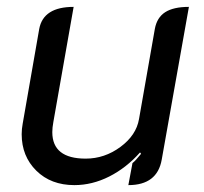

<svg xmlns="http://www.w3.org/2000/svg" viewBox="-20 -529 594 558"><path d="M450 -65Q437 9 353 9L365 -55Q374 -62 390 -82L387 -86Q347 -41 297.5 -16Q248 9 196 9Q128 9 85.5 -33Q43 -75 43 -139Q43 -154 46 -170L94 -445Q106 -509 194 -509L135 -174Q132 -158 132 -145Q132 -68 229 -68Q284 -68 330 -102Q376 -136 384 -183L430 -445Q436 -478 460 -493.5Q484 -509 529 -509Z"/></svg>

Font: K2D
Style: Italic
Weight: 400
Italic angle: -10°
Designer: Katatrad Aksorn Co.,Ltd.
Foundry: Cadson Demak Co.,Ltd.
Version: Version 1.000; ttfautohint (v1.6)